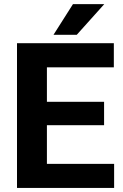

<svg xmlns="http://www.w3.org/2000/svg" viewBox="-20 -923 602 943"><path d="M242.7 -752 338.4 -902.8H492.2L356.9 -752ZM63.5 0V-710.9H539.1V-592.3H210.4V-422.9H491.2V-308.1H210.4V-118.2H540.5V0Z"/></svg>

Font: Mardoto
Style: Bold
Weight: 700
Designer: Christian Robertson, Vahan Hovhannisyan
Foundry: Google
Version: Version 1.000